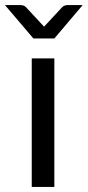

<svg xmlns="http://www.w3.org/2000/svg" viewBox="-50 -736 346 756"><path d="M164 0H75V-506H164ZM164 -584.5H81.5L-30.5 -716H31Q43 -716 51 -709L123.5 -631L196 -709Q205 -716 216 -716H275.5Z"/></svg>

Font: Verano Sans
Style: Regular
Weight: 400
Designer: Lukasz Dziedzic with Adam Twardoch and Botio Nikoltchev
Foundry: tyPoland Lukasz Dziedzic
Version: Version 3.001;December 28, 2019;FontCreator 12.0.0.2547 64-b